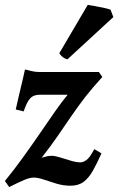

<svg xmlns="http://www.w3.org/2000/svg" viewBox="-28 -736 476 771"><path d="M382.8 -426.8Q342.8 -383.3 313.7 -345.7Q284.7 -308.1 259.3 -271Q233.9 -233.9 205.8 -192.9Q177.7 -151.9 139.2 -102.5Q139.2 -102.5 152.6 -106.4Q166 -110.4 179.2 -110.4Q192.4 -110.4 213.4 -103.8Q234.4 -97.2 256.6 -90.6Q278.8 -84 295.4 -84Q304.7 -84 318.4 -92.8Q332 -101.6 350.6 -137.2L379.4 -120.1Q361.3 -79.6 345 -50.5Q328.6 -21.5 307.9 -5.9Q287.1 9.8 254.9 9.8Q226.6 9.8 199 1.5Q171.4 -6.8 147.9 -14.9Q124.5 -22.9 107.4 -22.9Q91.8 -22.9 68.8 -13.2Q45.9 -3.4 8.8 15.1L-8.3 -9.3Q27.8 -53.2 63.7 -103Q99.6 -152.8 132.6 -200.9Q165.5 -249 193.8 -289.6Q222.2 -330.1 243.7 -355.5H130.9Q107.9 -355.5 94.5 -342.5Q81.1 -329.6 66.9 -288.6L35.2 -296.4Q41.5 -325.2 49.1 -357.2Q56.6 -389.2 63.2 -416.3Q69.8 -443.4 72.3 -457Q81.1 -455.1 97.4 -450.9Q113.8 -446.8 130.9 -446.8H369.1ZM416 -696.8 427.2 -667.5 242.7 -497.6Q223.1 -502.4 210 -522L324.2 -716.3Q332.5 -715.3 352.5 -711.7Q372.6 -708 391.6 -703.9Q410.6 -699.7 416 -696.8Z"/></svg>

Font: Gentium Plus
Style: Bold Italic
Weight: 700
Italic angle: -8°
Designer: Victor Gaultney, Annie Olsen, Iska Routamaa, Becca Hirsbrunner
Foundry: SIL International
Version: Version 6.101